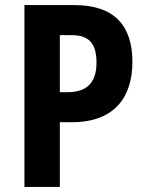

<svg xmlns="http://www.w3.org/2000/svg" viewBox="-20 -734 576 754"><path d="M273 -714H76V0H215V-254H262C430 -254 500 -353 500 -491C500 -632 430 -714 273 -714ZM261 -596C328 -596 359 -565 359 -488C359 -407 318 -372 246 -372H215V-596Z"/></svg>

Font: Noto Sans Gujarati UI Condensed
Style: Bold
Weight: 700
Width: 3
Designer: Jelle Bosma - Monotype Design Team, Universal Thirst
Foundry: Monotype Imaging Inc.
Version: Version 2.106